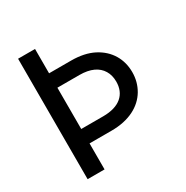

<svg xmlns="http://www.w3.org/2000/svg" viewBox="-166 -865 972 1004"><g transform="rotate(-30 319.5 -363.5)"><path d="M78.1 0H180.4V-727.3H78.1ZM125.7 -493.3H313.6C378.9 -493.3 423.3 -471.9 446 -433.9C457.4 -415.1 463.1 -392.8 463.1 -367.2C463.1 -290.8 411.9 -244 313.6 -244H125.7V-157H313.6C419.7 -157 494 -197.8 532 -261.7C550.8 -293.7 560.4 -329.2 560.4 -368.6C560.4 -447.1 522 -513.8 448.5 -551.8C411.6 -570.7 366.5 -580.3 313.6 -580.3H125.7Z"/></g></svg>

Font: Inter 465
Style: Regular
Weight: 400
Designer: Rasmus Andersson
Foundry: rsms
Version: Version 3.019;Glyphs 3.1.2 (3151)